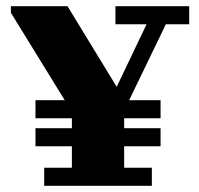

<svg xmlns="http://www.w3.org/2000/svg" viewBox="-20 -597 638 617"><path d="M15 -577H197L355 -318L451 -519H351V-577H588V-519H513L395 -275H496V-217H379V-185H496V-127H379V-58H468V0H122V-58H211V-127H94V-185H211V-217H94V-275H188L15 -556Z"/></svg>

Font: Bigshot One
Style: Regular
Weight: 400
Designer: Gesine Todt
Foundry: Gesine Todt
Version: Version 1.000